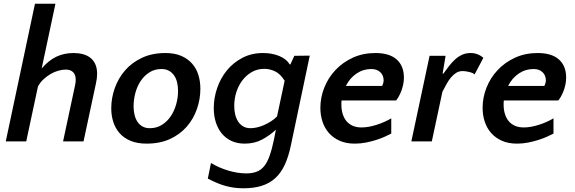

<svg xmlns="http://www.w3.org/2000/svg" viewBox="-20 -760 3093 1032"><path d="M204 -392Q242 -436 283.5 -455.5Q325 -475 376 -475Q402 -475 425 -469Q448 -463 465 -450Q482 -437 492 -415.5Q502 -394 502 -363Q502 -340 496 -313L429 0H319L384 -304Q387 -319 387 -331Q387 -358 373 -372Q359 -386 334 -386Q315 -386 293.5 -380Q272 -374 251.5 -362Q231 -350 213 -333Q195 -316 184 -295L121 0H11L168 -740H278Z M869 -475Q919 -475 954.5 -459.5Q990 -444 1013 -417.5Q1036 -391 1046.5 -356.5Q1057 -322 1057 -283Q1057 -227 1038.5 -174Q1020 -121 984 -79.5Q948 -38 894 -13Q840 12 768 12Q718 12 682 -3Q646 -18 623 -44Q600 -70 589 -104.5Q578 -139 578 -178Q578 -233 597 -286.5Q616 -340 652.5 -382Q689 -424 743.5 -449.5Q798 -475 869 -475ZM785 -71Q822 -71 850.5 -89Q879 -107 898 -135.5Q917 -164 927 -199.5Q937 -235 937 -271Q937 -295 932 -316.5Q927 -338 916 -354Q905 -370 888.5 -379.5Q872 -389 848 -389Q811 -389 783 -371Q755 -353 736 -324.5Q717 -296 707.5 -260Q698 -224 698 -188Q698 -165 703 -143.5Q708 -122 718.5 -106Q729 -90 745.5 -80.5Q762 -71 785 -71Z M1645 -461 1544 19Q1531 82 1510.5 126Q1490 170 1459 198Q1428 226 1386 239Q1344 252 1289 252Q1263 252 1240 249Q1217 246 1194.5 240Q1172 234 1148 224Q1124 214 1097 200L1114 116Q1157 142 1207.5 157Q1258 172 1304 172Q1336 172 1359.5 163Q1383 154 1400 133Q1417 112 1429.5 76.5Q1442 41 1453 -12L1463 -63Q1430 -32 1389 -10Q1348 12 1295 12Q1255 12 1224 -2.5Q1193 -17 1172 -42.5Q1151 -68 1140 -103Q1129 -138 1129 -179Q1129 -233 1147 -286Q1165 -339 1199 -381Q1233 -423 1282.5 -449Q1332 -475 1394 -475Q1442 -475 1481 -459Q1520 -443 1537 -414H1541L1562 -460ZM1327 -71Q1342 -71 1360.5 -75Q1379 -79 1398.5 -87.5Q1418 -96 1436 -107.5Q1454 -119 1469 -134L1510 -326Q1487 -363 1458.5 -376.5Q1430 -390 1401 -390Q1363 -390 1333 -372.5Q1303 -355 1282 -327Q1261 -299 1250 -263.5Q1239 -228 1239 -191Q1239 -167 1244 -145.5Q1249 -124 1259.5 -107.5Q1270 -91 1286.5 -81Q1303 -71 1327 -71Z M1998 -475Q2073 -475 2112 -440.5Q2151 -406 2151 -343Q2151 -324 2147 -305Q2143 -286 2136.5 -269.5Q2130 -253 2122.5 -240Q2115 -227 2109 -220H1816Q1815 -214 1815 -208Q1815 -202 1815 -196Q1815 -171 1821.5 -149Q1828 -127 1841 -110.5Q1854 -94 1874.5 -84.5Q1895 -75 1923 -75Q1960 -75 2004 -89Q2048 -103 2083 -124V-42Q2068 -34 2046.5 -24.5Q2025 -15 1999.5 -7Q1974 1 1945.5 6.5Q1917 12 1887 12Q1840 12 1805.5 -3.5Q1771 -19 1748 -45Q1725 -71 1713.5 -106Q1702 -141 1702 -180Q1702 -236 1723 -289Q1744 -342 1783 -383.5Q1822 -425 1876.5 -450Q1931 -475 1998 -475ZM1976 -389Q1932 -389 1896 -364.5Q1860 -340 1839 -298H2034Q2037 -305 2039.5 -312.5Q2042 -320 2042 -328Q2042 -355 2024 -372Q2006 -389 1976 -389Z M2531 -360Q2523 -368 2502.5 -373Q2482 -378 2467 -378Q2447 -378 2432 -368.5Q2417 -359 2404 -343.5Q2391 -328 2380 -308Q2369 -288 2358 -267L2301 0H2191L2289 -460H2375L2359 -364H2363Q2378 -385 2393.5 -405Q2409 -425 2426 -440.5Q2443 -456 2463.5 -465.5Q2484 -475 2509 -475Q2549 -475 2578 -449Z M2870 -475Q2945 -475 2984 -440.5Q3023 -406 3023 -343Q3023 -324 3019 -305Q3015 -286 3008.5 -269.5Q3002 -253 2994.5 -240Q2987 -227 2981 -220H2688Q2687 -214 2687 -208Q2687 -202 2687 -196Q2687 -171 2693.5 -149Q2700 -127 2713 -110.5Q2726 -94 2746.5 -84.5Q2767 -75 2795 -75Q2832 -75 2876 -89Q2920 -103 2955 -124V-42Q2940 -34 2918.5 -24.5Q2897 -15 2871.5 -7Q2846 1 2817.5 6.5Q2789 12 2759 12Q2712 12 2677.5 -3.5Q2643 -19 2620 -45Q2597 -71 2585.5 -106Q2574 -141 2574 -180Q2574 -236 2595 -289Q2616 -342 2655 -383.5Q2694 -425 2748.5 -450Q2803 -475 2870 -475ZM2848 -389Q2804 -389 2768 -364.5Q2732 -340 2711 -298H2906Q2909 -305 2911.5 -312.5Q2914 -320 2914 -328Q2914 -355 2896 -372Q2878 -389 2848 -389Z"/></svg>

Font: Quattrocento Sans
Style: Bold Italic
Weight: 700
Designer: Pablo Impallari
Foundry: Pablo Impallari, Igino Marini, Brenda Gallo
Version: Version 2.000